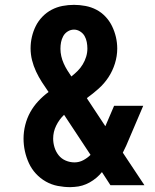

<svg xmlns="http://www.w3.org/2000/svg" viewBox="-20 -763 640 791"><path d="M270 8Q244 8 218 3Q192 -2 169 -15Q146 -28 128 -47.5Q110 -67 99 -91Q88 -115 82.5 -140.5Q77 -166 77 -192Q77 -220 84 -248Q91 -276 104.5 -300.5Q118 -325 137.5 -346Q157 -367 180 -384Q166 -404 152.5 -425Q139 -446 128.5 -468.5Q118 -491 112 -515Q106 -539 106 -564Q106 -588 111.5 -611.5Q117 -635 127.5 -656Q138 -677 155 -694.5Q172 -712 193 -723Q214 -734 237.5 -738.5Q261 -743 285 -743Q308 -743 332 -738.5Q356 -734 377 -723Q398 -712 414.5 -694.5Q431 -677 441.5 -655.5Q452 -634 457.5 -610.5Q463 -587 463 -563Q463 -532 453.5 -501.5Q444 -471 427 -445Q410 -419 386.5 -398Q363 -377 338 -359Q338 -358 339 -357Q340 -356 340 -355L414 -243L450 -327H570L500 -163Q496 -156 493 -148.5Q490 -141 486 -134L575 0H435L400 -54Q379 -28 349.5 -11.5Q320 5 287 7ZM274 -448Q288 -459 300 -471Q312 -483 321 -498Q330 -513 335 -529.5Q340 -546 340 -563Q340 -576 337.5 -589.5Q335 -603 328.5 -614.5Q322 -626 310 -633.5Q298 -641 285 -641Q271 -641 259 -633.5Q247 -626 240.5 -614Q234 -602 231.5 -589Q229 -576 229 -562Q229 -547 232.5 -531.5Q236 -516 242.5 -501.5Q249 -487 257 -474Q265 -461 274 -448ZM287 -94Q306 -94 323 -103Q340 -112 353 -125L244 -290Q224 -271 211.5 -245.5Q199 -220 199 -192Q199 -174 204.5 -156Q210 -138 221.5 -123.5Q233 -109 250.5 -101.5Q268 -94 287 -94Z"/></svg>

Font: Iosevka HT Extrabold Extended
Style: Regular
Weight: 800
Width: 7
Monospace: yes
Designer: Belleve Invis
Foundry: Belleve Invis
Version: Version 32.3.0; ttfautohint (v1.8.4)